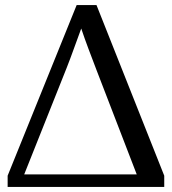

<svg xmlns="http://www.w3.org/2000/svg" viewBox="-20 -734 675 754"><path d="M10 0H625V-44L359 -714H281L10 -44ZM75 -49 242 -468C260 -513 281 -574 299 -622C317 -568 337 -517 359 -459L517 -49Z"/></svg>

Font: Noto Serif
Style: Regular
Weight: 400
Designer: Monotype Design Team
Foundry: Monotype Imaging Inc.
Version: Version 2.015